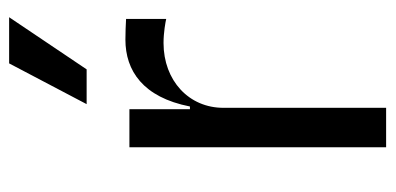

<svg xmlns="http://www.w3.org/2000/svg" viewBox="-236 -604 841 408"><g transform="rotate(-90 184.0 -400.5)"><path d="M240.1 -636.4 350.9 -801.1H252.8L166.2 -636.4ZM158.4 0V-345.2C158 -419 216.3 -473 296.2 -473C318.2 -473 341.3 -468.8 347.3 -467.3V-552.6C337.4 -553.3 315.3 -554 303.3 -554C237.6 -554 180.8 -517 161.2 -416.9H155.5V-545.5H74.6V0Z"/></g></svg>

Font: Riot Sans 2.0
Style: Regular
Weight: 400
Designer: Rasmus Andersson
Foundry: rsms
Version: Version 3.006;hotconv 1.0.109;makeotfexe 2.5.65596